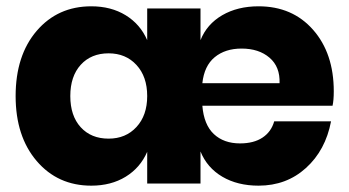

<svg xmlns="http://www.w3.org/2000/svg" viewBox="-20 -585 1114 612"><path d="M271 6.8Q164.1 6.8 96.9 -71.8Q29.8 -150.4 29.8 -278.8Q29.8 -408.2 96.9 -486.6Q164.1 -564.9 271 -564.9Q334 -564.9 380.6 -536.4Q427.2 -507.8 449.2 -457V-558.1H619.1V-457Q639.2 -507.8 688.2 -536.4Q737.3 -564.9 804.2 -564.9Q912.1 -564.9 978 -490Q1043.9 -415 1043.9 -293.9Q1043.9 -265.6 1040 -248H625Q629.9 -187.5 661.6 -157.7Q693.4 -127.9 745.1 -127.9Q789.1 -127.9 816.9 -146.5Q844.7 -165 854 -198.2H1035.2Q1017.6 -106 955.3 -49.6Q893.1 6.8 804.2 6.8Q737.3 6.8 688.7 -21.7Q640.1 -50.3 619.1 -102.1V0H449.2V-101.1Q427.2 -50.3 380.6 -21.7Q334 6.8 271 6.8ZM326.2 -143.1Q380.9 -143.1 415 -180.2Q449.2 -217.3 449.2 -278.8Q449.2 -340.8 415 -377.9Q380.9 -415 326.2 -415Q270.5 -415 237.3 -378.4Q204.1 -341.8 204.1 -278.8Q204.1 -215.8 237.3 -179.4Q270.5 -143.1 326.2 -143.1ZM625 -319.8H871.1Q873 -372.1 839.1 -401.1Q805.2 -430.2 750 -430.2Q697.8 -430.2 664.3 -402.6Q630.9 -375 625 -319.8Z"/></svg>

Font: Biathlonist
Style: Bold
Weight: 700
Designer: Go4gold
Foundry: Go4gold
Version: Version 3.010;FEAKit 1.0